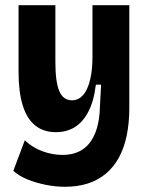

<svg xmlns="http://www.w3.org/2000/svg" viewBox="-20 -547 568 735"><path d="M229 168Q192 168 155 160.5Q118 153 85.5 140Q53 127 31 107L75 -10Q104 18 142.5 32Q181 46 219 46Q265 46 296.5 25Q328 4 345 -39Q362 -82 363 -148L367 -223H347Q339 -158 317.5 -118Q296 -78 265 -59.5Q234 -41 194 -41Q147 -41 115 -66.5Q83 -92 67 -143.5Q51 -195 51 -273V-527H192V-311Q192 -233 207 -198Q222 -163 256 -163Q274 -163 288.5 -174Q303 -185 313 -206.5Q323 -228 328.5 -259Q334 -290 334 -330V-527H475V-134Q475 -76 465 -28Q455 20 435 56.5Q415 93 385 118Q355 143 316 155.5Q277 168 229 168Z"/></svg>

Font: Bricolage Grotesque 24pt SemiCondensed
Style: Bold
Weight: 700
Width: 4
Designer: Mathieu Triay
Foundry: Atelier Triay
Version: Version 1.001;gftools[0.9.33.dev8+g029e19f]